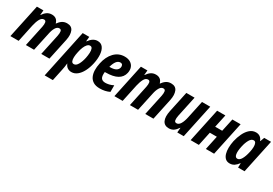

<svg xmlns="http://www.w3.org/2000/svg" viewBox="35 -1511 3851 2705"><g transform="rotate(30 1960.5 -159.0)"><path d="M-2 0 114 -546H220L213 -470H217Q244 -511 277.5 -533.5Q311 -556 355 -556Q440 -556 462 -474H465Q491 -512 524.5 -534Q558 -556 602 -556Q677 -556 701.5 -497.5Q726 -439 707 -347L633 0H500L572 -337Q581 -382 576.5 -411Q572 -440 542 -440Q507 -440 483 -399.5Q459 -359 447 -298L383 0H250L322 -339Q331 -384 326 -412Q321 -440 293 -440Q255 -440 231 -395Q207 -350 192 -283L132 0Z M693 238 859 -546H966L959 -471H963Q1023 -556 1099 -556Q1156 -556 1186 -515Q1216 -474 1221 -406Q1226 -338 1209 -258Q1192 -179 1160.5 -118.5Q1129 -58 1086.5 -24Q1044 10 994 10Q956 10 928 -9.5Q900 -29 887 -64H884Q881 -33 876.5 -6Q872 21 867 44L826 238ZM968 -104Q1004 -104 1031 -151Q1058 -198 1073 -268Q1082 -313 1084 -353.5Q1086 -394 1076 -419.5Q1066 -445 1040 -445Q1015 -445 994.5 -422.5Q974 -400 958.5 -362Q943 -324 934 -278Q924 -233 922 -193.5Q920 -154 930.5 -129Q941 -104 968 -104Z M1455 10Q1390 10 1349.5 -14.5Q1309 -39 1289.5 -81.5Q1270 -124 1268.5 -178.5Q1267 -233 1280 -294Q1305 -415 1373.5 -485.5Q1442 -556 1540 -556Q1595 -556 1632.5 -533.5Q1670 -511 1685.5 -471Q1701 -431 1690 -379Q1657 -227 1417 -227H1403Q1395 -157 1415 -127.5Q1435 -98 1484 -98Q1511 -98 1543.5 -105.5Q1576 -113 1612 -131V-24Q1543 10 1455 10ZM1527 -453Q1458 -453 1422 -322H1429Q1493 -322 1526.5 -341Q1560 -360 1567 -395Q1572 -418 1562.5 -435.5Q1553 -453 1527 -453Z M1690 0 1806 -546H1912L1905 -470H1909Q1936 -511 1969.5 -533.5Q2003 -556 2047 -556Q2132 -556 2154 -474H2157Q2183 -512 2216.5 -534Q2250 -556 2294 -556Q2369 -556 2393.5 -497.5Q2418 -439 2399 -347L2325 0H2192L2264 -337Q2273 -382 2268.5 -411Q2264 -440 2234 -440Q2199 -440 2175 -399.5Q2151 -359 2139 -298L2075 0H1942L2014 -339Q2023 -384 2018 -412Q2013 -440 1985 -440Q1947 -440 1923 -395Q1899 -350 1884 -283L1824 0Z M2579 10Q2506 10 2478.5 -47.5Q2451 -105 2473 -209L2545 -546H2679L2608 -213Q2598 -164 2603 -135Q2608 -106 2638 -106Q2674 -106 2699.5 -149Q2725 -192 2740 -265L2800 -546H2934L2818 0H2713L2719 -77H2715Q2688 -35 2655.5 -12.5Q2623 10 2579 10Z M2930 0 3046 -546H3180L3135 -337H3249L3294 -546H3428L3312 0H3178L3226 -226H3112L3064 0Z M3569 10Q3525 10 3498 -14.5Q3471 -39 3458.5 -81.5Q3446 -124 3447 -177.5Q3448 -231 3460 -289Q3476 -360 3505.5 -421Q3535 -482 3578 -519Q3621 -556 3676 -556Q3713 -556 3740.5 -537.5Q3768 -519 3783 -479H3787L3812 -546H3923L3807 0H3702L3704 -70H3700Q3674 -33 3642 -11.5Q3610 10 3569 10ZM3629 -102Q3665 -102 3692 -149Q3719 -196 3735 -271Q3746 -319 3747 -358Q3748 -397 3737 -420Q3726 -443 3702 -443Q3665 -443 3638 -396Q3611 -349 3596 -279Q3578 -196 3586.5 -149Q3595 -102 3629 -102Z"/></g></svg>

Font: Noto Sans Condensed
Style: Bold Italic
Weight: 700
Width: 3
Italic angle: -12°
Designer: Monotype Design Team
Foundry: Monotype Imaging Inc.
Version: Version 2.013; ttfautohint (v1.8.4.7-5d5b)